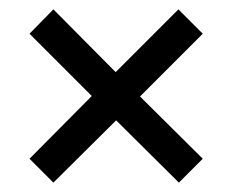

<svg xmlns="http://www.w3.org/2000/svg" viewBox="-20 -576 496 410"><path d="M43 -237 176 -371 43 -504 94 -556 227 -422 361 -556 413 -504 279 -370 413 -237 362 -186 228 -319 94 -186Z"/></svg>

Font: Encode Sans Compressed
Style: Medium
Weight: 500
Designer: Pablo Impallari, Andres Torresi
Foundry: Pablo Impallari, Andres Torresi
Version: Version 1.000; ttfautohint (v1.00) -l 8 -r 50 -G 200 -x 14 -